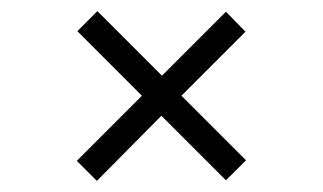

<svg xmlns="http://www.w3.org/2000/svg" viewBox="-20 -485 580 345"><path d="M154 -160 118 -196 235 -313 119 -429 155 -465 271 -349 386 -464 421 -428 306 -313 422 -197 386 -161 270 -277Z"/></svg>

Font: Be Vietnam Pro ExtraLight
Style: Regular
Weight: 200
Designer: Lam Bao, Tony Le, Vietanh Nguyen
Foundry: Yellow Type Foundry
Version: Version 1.002; ttfautohint (v1.8.3)